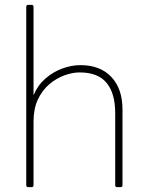

<svg xmlns="http://www.w3.org/2000/svg" viewBox="-20 -770 609 790"><path d="M96 0Q88 0 88 -8V-742Q88 -750 96 -750H110Q118 -750 118 -742V-378Q135 -419 166.5 -446.5Q198 -474 236 -488Q274 -502 311 -502Q392 -502 438 -453.5Q484 -405 484 -319V-8Q484 0 476 0H462Q454 0 454 -8V-305Q454 -386 418.5 -429Q383 -472 308 -472Q278 -472 245 -460Q212 -448 183 -423.5Q154 -399 136 -361Q118 -323 118 -270V-8Q118 0 110 0Z"/></svg>

Font: LINE Seed Sans Thin
Style: Regular
Weight: 250
Designer: LINE VX Design & Dalton Maag Ltd & Sandoll Inc
Foundry: Dalton Maag Ltd
Version: Version 1.003